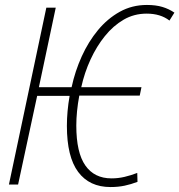

<svg xmlns="http://www.w3.org/2000/svg" viewBox="-20 -745 724 775"><path d="M426 10Q341 10 295.5 -51Q250 -112 250 -237Q250 -295 261 -358H130L53 0H16L167 -714H205L137 -393H269Q283 -458 310 -517.5Q337 -577 375.5 -623.5Q414 -670 463.5 -697.5Q513 -725 573 -725Q609 -725 635.5 -717Q662 -709 684 -694L664 -662Q628 -690 572 -690Q521 -690 479 -665.5Q437 -641 403.5 -599.5Q370 -558 345.5 -505Q321 -452 308 -393H551L544 -359H300Q288 -294 288 -238Q288 -129 324.5 -77Q361 -25 430 -25Q457 -25 482.5 -31Q508 -37 534 -47L535 -11Q509 -1 483 4.5Q457 10 426 10Z"/></svg>

Font: Noto Sans Condensed ExtraLight
Style: Italic
Weight: 200
Width: 3
Italic angle: -12°
Designer: Monotype Design Team
Foundry: Monotype Imaging Inc.
Version: Version 2.013; ttfautohint (v1.8.4.7-5d5b)